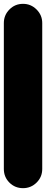

<svg xmlns="http://www.w3.org/2000/svg" viewBox="-20 -980 240 1000"><path d="M0 -100H200V-860H0ZM100 -200Q58 -200 29 -170.5Q0 -141 0 -100Q0 -58 29 -29Q58 0 100 0Q141 0 170.5 -29Q200 -58 200 -100Q200 -141 170.5 -170.5Q141 -200 100 -200ZM100 -960Q58 -960 29 -930.5Q0 -901 0 -860Q0 -818 29 -789Q58 -760 100 -760Q141 -760 170.5 -789Q200 -818 200 -860Q200 -901 170.5 -930.5Q141 -960 100 -960Z"/></svg>

Font: Wavefont Black
Style: Regular
Weight: 900
Version: Version 3.004;gftools[0.9.33]